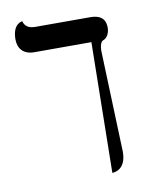

<svg xmlns="http://www.w3.org/2000/svg" viewBox="-82 -609 639 837"><g transform="rotate(-10 237.5 -190.5)"><path d="M392 -361C392 -389 399 -404 408 -407C423 -412 437 -431 437 -458C437 -484 428 -516 369 -516H127C98 -516 81 -527 75 -550C75 -550 32 -548 32 -477C32 -436 56 -408 103 -408H356L347 169C359 169 408 163 408 86Z"/></g></svg>

Font: Libertinus Sans
Style: Bold
Weight: 700
Designer: Philipp H. Poll, Khaled Hosny
Foundry: Caleb Maclennan
Version: Version 7.050;RELEASE